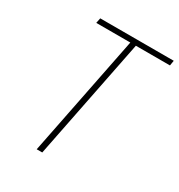

<svg xmlns="http://www.w3.org/2000/svg" viewBox="-171 -836 888 952"><g transform="rotate(30 273.5 -360.0)"><path d="M178.2 0 317.4 -699.2H349.1L210 0ZM120.6 -690.4 126.5 -719.7H547.4L542.5 -690.4Z"/></g></svg>

Font: Reddit Sans ExtraLight
Style: Italic
Weight: 250
Italic angle: -11.25°
Designer: Stephen Hutchings
Version: Version 1.013